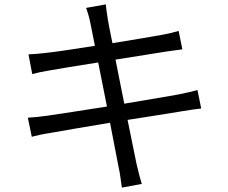

<svg xmlns="http://www.w3.org/2000/svg" viewBox="-20 -811 1040 876"><path d="M881 -400C860 -394 832 -388 794 -380C744 -371 649 -355 547 -338L507 -539C603 -554 694 -569 740 -576C766 -580 797 -584 812 -586L795 -670C778 -665 753 -658 724 -653C682 -645 590 -630 493 -614C481 -670 474 -711 472 -722C469 -744 464 -772 463 -791L373 -775C380 -755 387 -733 392 -707C395 -695 402 -656 413 -602C319 -587 232 -574 193 -570C161 -566 135 -564 110 -563L127 -473C149 -479 176 -485 208 -490C246 -497 333 -511 428 -526L468 -325C354 -307 245 -290 195 -283C169 -279 130 -275 107 -274L125 -187C147 -193 174 -199 213 -205C262 -214 369 -232 482 -251C501 -152 517 -71 521 -49C528 -19 531 11 536 45L627 28C618 0 610 -34 603 -63C598 -86 582 -166 562 -264C660 -279 753 -294 808 -303C845 -309 877 -314 898 -316Z"/></svg>

Font: Noto Sans CJK SC Regular
Style: Regular
Weight: 400
Designer: Ryoko NISHIZUKA (kana & ideographs); Paul D. Hunt (Latin, Greek & Cyrillic); Wenlong ZHANG (bopomofo); Sandoll Communica
Foundry: Adobe Systems Incorporated
Version: Version 1.004;PS 1.004;hotconv 1.0.82;makeotf.lib2.5.63406